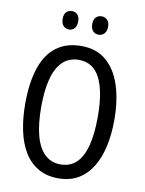

<svg xmlns="http://www.w3.org/2000/svg" viewBox="-98 -971 792 1049"><g transform="rotate(10 298.0 -446.5)"><path d="M546 -358Q546 -279 531.5 -212Q517 -145 486.5 -95Q456 -45 409.5 -17.5Q363 10 299 10Q233 10 185.5 -18.5Q138 -47 108.5 -96.5Q79 -146 65 -213.5Q51 -281 51 -359Q51 -477 78 -558.5Q105 -640 160.5 -682Q216 -724 299 -724Q385 -724 439.5 -676Q494 -628 520 -545.5Q546 -463 546 -358ZM140 -358Q140 -264 157.5 -199Q175 -134 210.5 -100.5Q246 -67 298 -67Q351 -67 385.5 -100Q420 -133 437 -198Q454 -263 454 -358Q454 -500 416 -573.5Q378 -647 299 -647Q246 -647 210.5 -614Q175 -581 157.5 -516.5Q140 -452 140 -358ZM172 -853Q172 -879 184.5 -891Q197 -903 216 -903Q234 -903 246 -890.5Q258 -878 258 -853Q258 -827 246 -814Q234 -801 216 -801Q197 -801 184.5 -814Q172 -827 172 -853ZM336 -853Q336 -879 349 -891Q362 -903 379 -903Q398 -903 411 -890.5Q424 -878 424 -853Q424 -827 411 -814Q398 -801 380 -801Q361 -801 348.5 -814Q336 -827 336 -853Z"/></g></svg>

Font: Noto Sans Display Condensed
Style: Regular
Weight: 400
Width: 3
Designer: Monotype Design Team
Foundry: Monotype Imaging Inc.
Version: Version 2.003